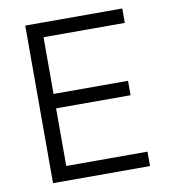

<svg xmlns="http://www.w3.org/2000/svg" viewBox="-79 -770 759 840"><g transform="rotate(-10 300.0 -350.0)"><path d="M89 0V-700H520V-636H159V-384H490V-320H159V-64H520V0Z"/></g></svg>

Font: DM Mono Light
Style: Regular
Weight: 300
Designer: Colophon Foundry
Foundry: Colophon Foundry
Version: Version 1.000; ttfautohint (v1.8.2.53-6de2)